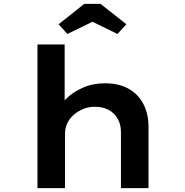

<svg xmlns="http://www.w3.org/2000/svg" viewBox="-20 -969 953 989"><path d="M173 0V-740H313V-392L272 -381Q284 -423 319 -458.5Q354 -494 406 -517Q458 -540 520 -540Q594 -540 644 -511Q694 -482 719.5 -431.5Q745 -381 745 -317V0H603V-290Q603 -329 585.5 -358.5Q568 -388 538.5 -403.5Q509 -419 469 -419Q435 -419 407 -407Q379 -395 358 -376Q337 -357 326 -332.5Q315 -308 315 -282V0H245Q212 0 194 0Q176 0 173 0ZM327 -794 282 -844 414 -949H498L631 -844L585 -794L442 -864H471Z"/></svg>

Font: Lexend Peta SemiBold
Style: Regular
Weight: 600
Designer: Bonnie Shaver-Troup, Thomas Jockin
Foundry: Lexend
Version: Version 1.007